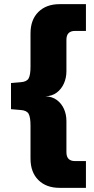

<svg xmlns="http://www.w3.org/2000/svg" viewBox="-20 -725 455 925"><path d="M267 180Q203 180 165 142.5Q127 105 127 39V-120Q127 -160 118 -176.5Q109 -193 80 -195L33 -199V-325L80 -329Q109 -331 118 -347.5Q127 -364 127 -404V-564Q127 -630 165 -667.5Q203 -705 267 -705H394V-576H341Q321 -576 310.5 -565.5Q300 -555 300 -533V-382Q300 -350 288 -323Q276 -296 253.5 -279Q231 -262 199 -261Q231 -260 253.5 -243.5Q276 -227 288 -200.5Q300 -174 300 -142V8Q300 30 310.5 40.5Q321 51 341 51H394V180Z"/></svg>

Font: Nunito Sans 10pt SemiCondensed Black
Style: Regular
Weight: 900
Width: 4
Designer: Vernon Adams
Foundry: Vernon Adams
Version: Version 3.101;gftools[0.9.27]